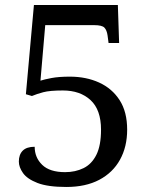

<svg xmlns="http://www.w3.org/2000/svg" viewBox="-20 -734 599 764"><path d="M244 10Q170 10 129 -6Q88 -22 71.5 -45.5Q55 -69 55 -91Q55 -119 70.5 -134.5Q86 -150 118 -150Q118 -107 148 -78Q178 -49 239 -49Q280 -49 312.5 -65Q345 -81 363.5 -118Q382 -155 382 -218Q382 -297 340.5 -335.5Q299 -374 230 -374Q178 -374 152 -367Q126 -360 107 -352L83 -359L115 -714H449L454 -563H412L408 -593Q405 -614 395.5 -624Q386 -634 354 -634H160L141 -413Q156 -418 185 -423.5Q214 -429 258 -429Q323 -429 374.5 -405.5Q426 -382 456 -335.5Q486 -289 486 -218Q486 -150 457.5 -98.5Q429 -47 375 -18.5Q321 10 244 10Z"/></svg>

Font: Noto Serif Old Uyghur
Style: Regular
Weight: 400
Designer: Lewis McGuffie
Foundry: Google LLC
Version: Version 1.003; ttfautohint (v1.8.4.7-5d5b)